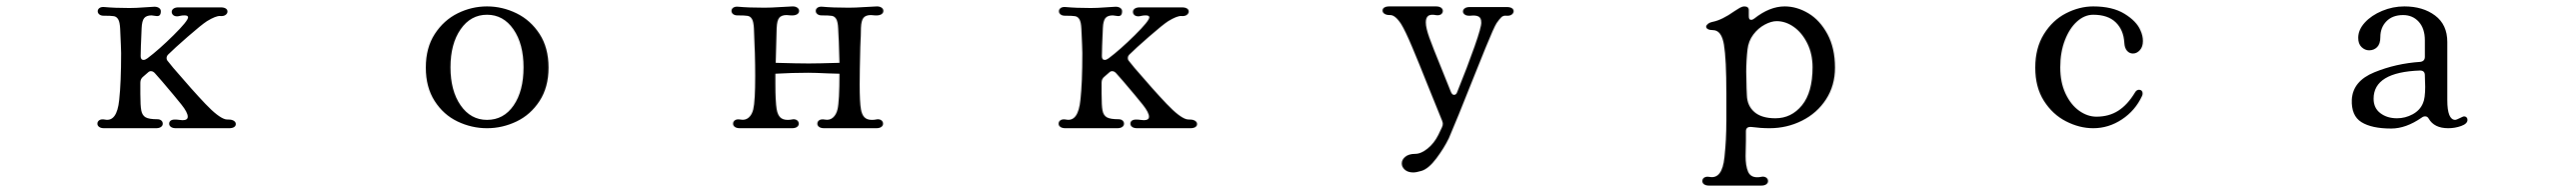

<svg xmlns="http://www.w3.org/2000/svg" viewBox="-20 -400 8040 599"><path d="M355 -310Q354 -331 349 -339.5Q344 -348 335.5 -349.5Q327 -351 303 -351Q295 -351 290 -355Q285 -359 285 -365Q285 -371 290.5 -375Q296 -379 306 -378Q338 -375 384 -375Q404 -375 430 -377Q456 -379 462 -379Q471 -379 476.5 -375Q482 -371 482 -365Q482 -348 468 -350Q454 -352 453 -352Q437 -352 430 -343.5Q423 -335 422 -312Q419 -246 419 -225Q419 -213 428 -213Q433 -213 440 -218Q476 -245 521.5 -290Q567 -335 567 -346Q567 -352 556 -352Q548 -352 542 -350.5Q536 -349 533 -349Q525 -349 520.5 -353Q516 -357 516 -363Q516 -369 521.5 -373Q527 -377 537 -377H669Q679 -377 684.5 -373.5Q690 -370 690 -364Q690 -358 684 -353.5Q678 -349 667 -350Q654 -351 626 -334Q609 -323 566 -285.5Q523 -248 505 -230Q500 -225 500 -219Q500 -213 504 -209L521 -188Q581 -118 621 -76Q661 -34 683 -28Q687 -27 694 -27Q704 -27 710 -23Q716 -19 716 -13Q716 -7 710.5 -3.5Q705 0 695 0H529Q519 0 513.5 -4Q508 -8 508 -14Q508 -20 512.5 -23.5Q517 -27 526 -27Q533 -27 539.5 -26Q546 -25 550 -25Q566 -25 566 -36Q566 -49 546.5 -73.5Q527 -98 486 -146L464 -171Q458 -178 451 -178Q446 -178 442 -174L427 -161Q418 -154 418 -142V-107Q418 -70 421 -55Q424 -40 434.5 -34Q445 -28 471 -28Q479 -28 483.5 -24Q488 -20 488 -14Q488 -8 482.5 -4Q477 0 467 0H305Q295 0 289.5 -4Q284 -8 284 -14Q284 -21 290 -25Q296 -29 307 -27Q345 -19 352 -88Q358 -142 358 -234Q358 -247 355 -310Z M1309 -189Q1309 -251 1337 -294Q1365 -337 1408.5 -358.5Q1452 -380 1500 -380Q1548 -380 1592 -358.5Q1636 -337 1664 -294Q1692 -251 1692 -189Q1692 -128 1664 -85Q1636 -42 1592 -21Q1548 0 1500 0Q1452 0 1408 -21Q1364 -42 1336.5 -85Q1309 -128 1309 -189ZM1614 -190Q1614 -263 1582.5 -308.5Q1551 -354 1500 -354Q1449 -354 1417.5 -308.5Q1386 -263 1386 -190Q1386 -117 1417.5 -71.5Q1449 -26 1500 -26Q1552 -26 1583 -71Q1614 -116 1614 -190Z M2719 -28Q2727 -28 2731.5 -24Q2736 -20 2736 -14Q2736 -8 2730.5 -4Q2725 0 2715 0H2632H2552Q2542 0 2536.5 -4Q2531 -8 2531 -14Q2531 -21 2537 -25Q2543 -29 2554 -27Q2569 -24 2579.5 -33Q2590 -42 2594 -59Q2600 -85 2600 -170L2565 -171Q2523 -173 2502 -173Q2453 -173 2400 -170V-138Q2400 -83 2404 -59Q2407 -42 2415 -34Q2423 -26 2438 -26Q2445 -26 2450 -27L2456 -28Q2464 -28 2468.5 -24Q2473 -20 2473 -14Q2473 -8 2467.5 -4Q2462 0 2452 0H2369H2289Q2279 0 2273.5 -4Q2268 -8 2268 -14Q2268 -21 2274 -25Q2280 -29 2291 -27Q2306 -24 2316.5 -33Q2327 -42 2331 -59Q2337 -84 2337 -163Q2337 -229 2333 -311Q2332 -332 2327 -340.5Q2322 -349 2313.5 -350.5Q2305 -352 2281 -352Q2273 -352 2268 -356Q2263 -360 2263 -366Q2263 -372 2268.5 -376Q2274 -380 2284 -379Q2315 -376 2366 -376Q2386 -376 2416.5 -378Q2447 -380 2454 -380Q2463 -380 2468.5 -376Q2474 -372 2474 -366Q2474 -359 2467 -355Q2460 -351 2447 -352L2435 -353Q2419 -353 2412 -344.5Q2405 -336 2404 -313L2401 -204Q2471 -202 2504 -202Q2532 -202 2600 -204Q2598 -282 2596 -311Q2595 -332 2590 -340.5Q2585 -349 2576.5 -350.5Q2568 -352 2544 -352Q2536 -352 2531 -356Q2526 -360 2526 -366Q2526 -372 2531.5 -376Q2537 -380 2547 -379Q2578 -376 2629 -376Q2649 -376 2679.5 -378Q2710 -380 2717 -380Q2726 -380 2731.5 -376Q2737 -372 2737 -366Q2737 -359 2730 -355Q2723 -351 2710 -352L2698 -353Q2682 -353 2675 -344.5Q2668 -336 2667 -313Q2667 -295 2665 -253Q2663 -175 2663 -137Q2663 -82 2667 -59Q2670 -42 2678 -34Q2686 -26 2701 -26Q2708 -26 2713 -27Z M3355 -310Q3354 -331 3349 -339.5Q3344 -348 3335.5 -349.5Q3327 -351 3303 -351Q3295 -351 3290 -355Q3285 -359 3285 -365Q3285 -371 3290.5 -375Q3296 -379 3306 -378Q3338 -375 3384 -375Q3404 -375 3430 -377Q3456 -379 3462 -379Q3471 -379 3476.5 -375Q3482 -371 3482 -365Q3482 -348 3468 -350Q3454 -352 3453 -352Q3437 -352 3430 -343.5Q3423 -335 3422 -312Q3419 -246 3419 -225Q3419 -213 3428 -213Q3433 -213 3440 -218Q3476 -245 3521.5 -290Q3567 -335 3567 -346Q3567 -352 3556 -352Q3548 -352 3542 -350.5Q3536 -349 3533 -349Q3525 -349 3520.5 -353Q3516 -357 3516 -363Q3516 -369 3521.5 -373Q3527 -377 3537 -377H3669Q3679 -377 3684.5 -373.5Q3690 -370 3690 -364Q3690 -358 3684 -353.5Q3678 -349 3667 -350Q3654 -351 3626 -334Q3609 -323 3566 -285.5Q3523 -248 3505 -230Q3500 -225 3500 -219Q3500 -213 3504 -209L3521 -188Q3581 -118 3621 -76Q3661 -34 3683 -28Q3687 -27 3694 -27Q3704 -27 3710 -23Q3716 -19 3716 -13Q3716 -7 3710.5 -3.5Q3705 0 3695 0H3529Q3519 0 3513.5 -4Q3508 -8 3508 -14Q3508 -20 3512.5 -23.5Q3517 -27 3526 -27Q3533 -27 3539.5 -26Q3546 -25 3550 -25Q3566 -25 3566 -36Q3566 -49 3546.5 -73.5Q3527 -98 3486 -146L3464 -171Q3458 -178 3451 -178Q3446 -178 3442 -174L3427 -161Q3418 -154 3418 -142V-107Q3418 -70 3421 -55Q3424 -40 3434.5 -34Q3445 -28 3471 -28Q3479 -28 3483.5 -24Q3488 -20 3488 -14Q3488 -8 3482.5 -4Q3477 0 3467 0H3305Q3295 0 3289.5 -4Q3284 -8 3284 -14Q3284 -21 3290 -25Q3296 -29 3307 -27Q3345 -19 3352 -88Q3358 -142 3358 -234Q3358 -247 3355 -310Z M4462 -380Q4472 -380 4477.5 -376Q4483 -372 4483 -366Q4483 -359 4477 -355Q4471 -351 4460 -353Q4456 -354 4450 -354Q4430 -354 4430 -330Q4430 -313 4441 -282.5Q4452 -252 4477 -191L4508 -114Q4512 -104 4518 -104Q4525 -104 4528 -113Q4560 -192 4582 -254.5Q4604 -317 4603 -330Q4603 -344 4594.5 -348.5Q4586 -353 4569 -351H4564Q4556 -351 4551 -355Q4546 -359 4546 -364Q4546 -370 4551.5 -374Q4557 -378 4567 -378H4683Q4693 -378 4698.5 -374.5Q4704 -371 4704 -365Q4704 -359 4698 -354.5Q4692 -350 4681 -351Q4672 -352 4666 -346.5Q4660 -341 4651 -328Q4643 -316 4616.5 -251Q4590 -186 4579 -158Q4525 -22 4502 31Q4487 62 4463 94Q4439 126 4417 133Q4400 138 4391 138Q4374 138 4364.5 129.5Q4355 121 4355 110Q4355 98 4366 89Q4377 80 4397 80Q4415 80 4435.5 63.5Q4456 47 4469 21L4480 -2Q4483 -8 4483 -14Q4483 -17 4481 -23L4434 -139Q4409 -202 4387.5 -253Q4366 -304 4353 -325Q4334 -354 4318 -353H4317Q4307 -353 4301 -357Q4295 -361 4295 -367Q4295 -373 4300.5 -376.5Q4306 -380 4316 -380Z M5326 -332Q5355 -338 5393 -365Q5396 -367 5406.5 -373.5Q5417 -380 5424 -380Q5438 -380 5438 -368V-350Q5438 -338 5445 -338Q5450 -338 5455 -342Q5503 -380 5550 -380Q5588 -380 5624 -358.5Q5660 -337 5683.5 -293.5Q5707 -250 5707 -189Q5707 -133 5679 -90Q5651 -47 5604 -23.5Q5557 0 5503 0Q5475 0 5445 -4H5443Q5429 -4 5429 10V39L5428 87Q5428 117 5435.5 135Q5443 153 5464 153Q5471 153 5475 152L5481 151Q5489 151 5493.5 155Q5498 159 5498 165Q5498 171 5492.5 175Q5487 179 5477 179H5314Q5304 179 5298.5 175Q5293 171 5293 165Q5293 158 5299 154Q5305 150 5316 152Q5355 159 5362 91Q5368 37 5368 -24V-109Q5368 -215 5360.5 -260.5Q5353 -306 5326 -306Q5316 -306 5310.5 -309Q5305 -312 5305 -317Q5305 -321 5310.5 -325.5Q5316 -330 5326 -332ZM5521 -31Q5571 -31 5604 -71.5Q5637 -112 5637 -190Q5637 -232 5620.5 -265Q5604 -298 5578.5 -316Q5553 -334 5525 -334Q5508 -334 5487.5 -323Q5467 -312 5452 -292Q5437 -272 5434 -246Q5430 -211 5430 -176L5431 -125L5432 -103Q5433 -70 5455.5 -50.5Q5478 -31 5521 -31Z M6332 -189Q6332 -250 6359 -293.5Q6386 -337 6428 -358.5Q6470 -380 6513 -380Q6573 -380 6610.5 -357Q6648 -334 6660 -306Q6668 -289 6668 -272Q6668 -254 6658.5 -243.5Q6649 -233 6637 -233Q6626 -233 6618.5 -241.5Q6611 -250 6610 -266Q6608 -306 6583.5 -330Q6559 -354 6513 -354Q6486 -354 6462.5 -333Q6439 -312 6424.5 -274.5Q6410 -237 6410 -190Q6410 -143 6426.5 -108Q6443 -73 6469 -54.5Q6495 -36 6523 -36Q6562 -36 6591 -54.5Q6620 -73 6643 -111Q6648 -120 6656 -120Q6661 -120 6664 -117Q6667 -114 6667 -109Q6667 -103 6665 -100Q6644 -55 6602.5 -27.5Q6561 0 6513 0Q6470 0 6428 -21.5Q6386 -43 6359 -85.5Q6332 -128 6332 -189Z M7320 -89Q7323 -147 7390.5 -174.5Q7458 -202 7534 -207Q7548 -209 7548 -223V-274Q7548 -311 7529 -332Q7510 -353 7480 -353Q7447 -353 7428 -333.5Q7409 -314 7409 -284Q7409 -263 7399 -253Q7389 -243 7374 -243Q7361 -243 7350.5 -253Q7340 -263 7340 -282Q7340 -307 7360.5 -329.5Q7381 -352 7414.5 -366Q7448 -380 7484 -380Q7542 -380 7580 -351.5Q7618 -323 7618 -269V-88Q7618 -26 7643 -26Q7646 -26 7657 -31.5Q7668 -37 7670 -37Q7675 -37 7678 -34Q7681 -31 7681 -26Q7681 -14 7661.5 -7Q7642 0 7621 0Q7577 0 7560 -30Q7556 -37 7549 -37Q7543 -37 7538 -33Q7489 1 7443 1Q7382 1 7350 -19Q7318 -39 7320 -89ZM7549 -129 7548 -165Q7548 -180 7533 -180Q7388 -175 7388 -92Q7388 -63 7409 -47Q7430 -31 7461 -31Q7487 -31 7510 -43.5Q7533 -56 7542 -78Q7549 -93 7549 -129Z"/></svg>

Font: Hina Mincho
Style: Regular
Weight: 400
Designer: satsuyako
Foundry: satsuyako
Version: Version 1.100